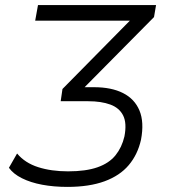

<svg xmlns="http://www.w3.org/2000/svg" viewBox="-20 -725 664 753"><path d="M244 8Q191 8 145.5 -0.5Q100 -9 66 -26Q32 -43 15 -67L47 -123Q78 -86 129.5 -69.5Q181 -53 247 -53Q317 -53 362.5 -69Q408 -85 433 -116Q458 -147 468 -190Q478 -242 463 -272Q448 -302 412.5 -315Q377 -328 326 -328H218L225 -376L516 -671L514 -644H118L129 -705H592L584 -658L293 -364L286 -383H349Q417 -383 462.5 -360Q508 -337 527 -291.5Q546 -246 533 -177Q520 -119 485 -77.5Q450 -36 390 -14Q330 8 244 8Z"/></svg>

Font: Nunito Sans 7pt SemiCondensed Light
Style: Italic
Weight: 300
Width: 4
Italic angle: -9°
Designer: Vernon Adams
Foundry: Vernon Adams
Version: Version 3.101;gftools[0.9.27]